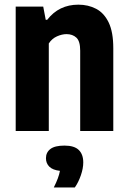

<svg xmlns="http://www.w3.org/2000/svg" viewBox="-20 -576 564 844"><path d="M49 0V-547H170L181 -489H187.5Q239 -555.5 324.5 -555.5Q368 -555.5 402.8 -537.2Q437.5 -519 457.8 -477Q478 -435 478 -364V0H332.5V-353.5Q332.5 -395 315.8 -410.5Q299 -426 272.5 -426Q252.5 -426 230.5 -416.2Q208.5 -406.5 194.5 -385V0ZM216.5 248Q238.5 204.5 243.5 175Q212 171.5 197 156.8Q182 142 182 119.5Q182 94 201.5 79Q221 64 263.5 64Q306.5 64 326.2 83.2Q346 102.5 346 138Q346 164 335.5 194.5Q325 225 309 248Z"/></svg>

Font: Encode Sans Condensed Condensed
Style: Bold
Weight: 700
Width: 3
Designer: Multiple Designers
Foundry: Impallari Type
Version: Version 3.000; ttfautohint (v1.8.3) -l 8 -r 50 -G 200 -x 14 